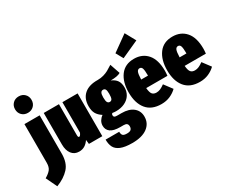

<svg xmlns="http://www.w3.org/2000/svg" viewBox="-216 -1346 2484 2076"><g transform="rotate(-30 1026.5 -308.5)"><path d="M217 -55Q217 59 158.5 123Q100 187 -1 226L-67 88Q-19 60 4 31Q27 2 27 -52V-534H217ZM225 -723Q225 -678 196 -649Q167 -620 122 -620Q77 -620 48 -649Q19 -678 19 -723Q19 -767 48 -796Q77 -825 122 -825Q167 -825 196 -796Q225 -767 225 -723Z M691 0H524L518 -53Q494 -17 463.5 1.5Q433 20 393 20Q334 20 301 -23.5Q268 -67 268 -140V-534H458V-145Q458 -119 472 -119Q486 -119 501 -154V-534H691Z M1195 -499Q1158 -476 1071 -476Q1119 -456 1141 -423Q1163 -390 1163 -336Q1163 -285 1138 -245Q1113 -205 1066 -182Q1019 -159 956 -159Q935 -159 911 -163Q899 -156 899 -140Q899 -125 908 -118.5Q917 -112 944 -112H995Q1089 -112 1140.5 -69.5Q1192 -27 1192 44Q1192 128 1125.5 177.5Q1059 227 937 227Q845 227 793.5 205.5Q742 184 722.5 145.5Q703 107 703 50H873Q873 81 886 95Q899 109 938 109Q974 109 988 95Q1002 81 1002 57Q1002 34 990 23Q978 12 951 12H909Q826 12 788 -16.5Q750 -45 750 -95Q750 -127 766 -153.5Q782 -180 808 -198Q763 -227 743.5 -262.5Q724 -298 724 -353Q724 -449 783.5 -501Q843 -553 952 -551Q992 -551 1026.5 -561Q1061 -571 1086.5 -585Q1112 -599 1152 -625ZM909 -357Q909 -313 918.5 -296.5Q928 -280 947 -280Q967 -280 976 -297.5Q985 -315 985 -360Q985 -401 976 -416Q967 -431 948 -431Q929 -431 919 -414.5Q909 -398 909 -357Z M1627 -213H1362Q1367 -155 1384.5 -135Q1402 -115 1436 -115Q1461 -115 1485 -125.5Q1509 -136 1539 -158L1614 -58Q1579 -23 1530 -1.5Q1481 20 1421 20Q1298 20 1236 -56.5Q1174 -133 1174 -265Q1174 -396 1233 -475Q1292 -554 1404 -554Q1508 -554 1569.5 -483Q1631 -412 1631 -274Q1631 -249 1627 -213ZM1446 -328Q1446 -385 1438 -410Q1430 -435 1406 -435Q1384 -435 1373.5 -411.5Q1363 -388 1361 -320H1446ZM1456 -844 1528 -713 1312 -615 1262 -705Z M2107 -213H1842Q1847 -155 1864.5 -135Q1882 -115 1916 -115Q1941 -115 1965 -125.5Q1989 -136 2019 -158L2094 -58Q2059 -23 2010 -1.5Q1961 20 1901 20Q1778 20 1716 -56.5Q1654 -133 1654 -265Q1654 -396 1713 -475Q1772 -554 1884 -554Q1988 -554 2049.5 -483Q2111 -412 2111 -274Q2111 -249 2107 -213ZM1926 -328Q1926 -385 1918 -410Q1910 -435 1886 -435Q1864 -435 1853.5 -411.5Q1843 -388 1841 -320H1926Z"/></g></svg>

Font: Fira Sans Extra Condensed Black
Style: Regular
Weight: 900
Width: 1
Designer: Carrois Corporate & Edenspiekermann AG
Foundry: Carrois Corporate GbR & Edenspiekermann AG
Version: Version 4.203